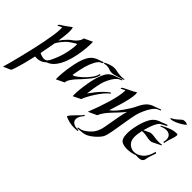

<svg xmlns="http://www.w3.org/2000/svg" viewBox="-140 -1092 1878 1878"><g transform="rotate(45 799.5 -152.5)"><path d="M-48 288Q-40 263 -27 214.5Q-14 166 1.5 103.5Q17 41 33 -27.5Q49 -96 62 -161.5Q75 -227 83 -281Q91 -335 91 -368Q91 -376 90.5 -382.5Q90 -389 89 -394L57 -378Q49 -374 49 -374Q44 -372 44 -377Q44 -381 48 -387Q52 -393 55 -394Q84 -411 110.5 -430.5Q137 -450 162 -468Q170 -455 170 -419Q170 -393 166 -356Q162 -319 156 -276Q167 -293 180 -308Q193 -323 206 -337Q223 -356 246.5 -372.5Q270 -389 284 -405Q298 -421 306.5 -436Q315 -451 316 -466L403 -507Q405 -470 400.5 -417Q396 -364 384.5 -305.5Q373 -247 352.5 -193Q332 -139 300.5 -99Q269 -59 226 -44H225Q212 -34 200 -24.5Q188 -15 167 -9Q139 -1 104 -4Q91 55 77.5 107Q64 159 52 197Q40 235 31 253ZM179 -49Q202 -49 215.5 -62Q229 -75 238.5 -96Q248 -117 258 -140Q275 -179 287 -223Q299 -267 305 -308.5Q311 -350 310 -380Q310 -382 305 -380Q301 -379 295.5 -376Q290 -373 283 -368Q270 -359 247.5 -344.5Q225 -330 208 -311Q192 -294 176.5 -273.5Q161 -253 149 -232Q142 -192 134 -150.5Q126 -109 118 -67Q128 -62 139 -57.5Q150 -53 162 -51Q167 -50 171 -49.5Q175 -49 179 -49Z M763 -422Q731 -419 710 -428Q689 -437 663 -437Q648 -437 630 -431L627 -442Q651 -454 678.5 -464Q706 -474 731 -474Q747 -474 762 -471Q777 -468 793 -465Q804 -464 815 -462.5Q826 -461 838 -461Q847 -461 857.5 -462Q868 -463 879 -465L883 -458Q883 -458 867.5 -453Q852 -448 830 -441Q808 -434 789 -428.5Q770 -423 763 -422ZM639 10Q638 5 638 -2Q638 -9 638 -17Q638 -47 642.5 -90Q647 -133 655 -178.5Q663 -224 673 -262Q693 -330 715.5 -366Q738 -402 783 -418Q788 -420 801.5 -424.5Q815 -429 830 -435Q845 -441 856 -445Q867 -449 867 -449L871 -440L844 -428Q826 -420 807 -395.5Q788 -371 772 -338.5Q756 -306 747 -273Q737 -233 730 -189.5Q723 -146 719 -108Q741 -139 767 -171.5Q793 -204 821.5 -232.5Q850 -261 877 -279L885 -269Q860 -254 833 -221Q806 -188 781.5 -150Q757 -112 740 -79Q723 -46 718 -29ZM406 10Q405 5 405 -2Q405 -9 405 -17Q405 -47 409.5 -90Q414 -133 422 -178.5Q430 -224 440 -262Q460 -331 486.5 -366.5Q513 -402 558 -418Q568 -421 585 -427.5Q602 -434 618 -439L622 -428L593 -413Q575 -403 554 -363Q533 -323 519 -273Q511 -241 503.5 -206Q496 -171 491 -138Q491 -136 494 -136Q499 -136 508 -140Q517 -144 518 -145Q529 -152 544.5 -163.5Q560 -175 576 -190Q609 -220 637.5 -257.5Q666 -295 673 -329Q673 -331 679.5 -330.5Q686 -330 686 -330Q679 -286 647 -245Q615 -204 580 -166Q564 -149 547.5 -131.5Q531 -114 517 -94Q504 -77 496.5 -61Q489 -45 489 -30Z M891 201V196Q891 190 894 189L927 183Q941 180 966 164Q991 148 1016 121.5Q1041 95 1054 63Q1062 45 1065.5 32Q1069 19 1072.5 0Q1076 -19 1082 -54Q1091 -104 1100.5 -157.5Q1110 -211 1123 -258Q1101 -228 1075 -201Q1049 -174 1024 -147Q997 -119 975 -89.5Q953 -60 940 -28L851 13Q872 -39 892 -96Q912 -153 928.5 -208.5Q945 -264 954.5 -312Q964 -360 964 -395L960 -393Q954 -390 945 -387L930 -379Q927 -378 925 -377Q923 -376 922 -375Q916 -375 916 -379Q917 -383 921.5 -388.5Q926 -394 929 -395Q945 -403 962 -411.5Q979 -420 995 -428Q1012 -436 1027.5 -444Q1043 -452 1057 -462Q1061 -454 1061 -437Q1061 -408 1050 -359Q1039 -310 1022 -254Q1005 -198 988 -145Q1011 -160 1036 -188Q1061 -216 1084.5 -249Q1108 -282 1126.5 -312.5Q1145 -343 1153 -362Q1173 -406 1198.5 -435.5Q1224 -465 1259 -478Q1264 -480 1277.5 -484.5Q1291 -489 1306 -495Q1321 -501 1332 -505Q1343 -509 1343 -509L1348 -500L1320 -488Q1296 -478 1273 -445.5Q1250 -413 1232.5 -373.5Q1215 -334 1206 -301Q1199 -272 1192.5 -236.5Q1186 -201 1179 -157Q1173 -122 1167.5 -88Q1162 -54 1157 -25Q1152 3 1146 27Q1140 51 1132 67Q1125 82 1107 102.5Q1089 123 1064.5 143.5Q1040 164 1013.5 178Q987 192 963 194Q953 195 931 197Q909 199 891 201ZM868 219Q830 219 802 212Q774 205 741 192L739 187Q743 174 759 156Q775 138 793 120Q813 102 828 85Q844 69 852 53L857 68Q818 111 818 147Q818 174 842.5 190.5Q867 207 914 206V217Q901 218 890 218.5Q879 219 868 219Z M1595 -295 1583 -303Q1585 -313 1586.5 -321.5Q1588 -330 1588 -338Q1588 -370 1569.5 -387Q1551 -404 1521 -404Q1493 -404 1456 -387L1451 -395Q1498 -422 1538.5 -437Q1579 -452 1616 -452H1620Q1631 -452 1631 -440Q1631 -427 1626 -409.5Q1621 -392 1615 -373Q1611 -363 1608 -353.5Q1605 -344 1603 -334Q1596 -309 1595 -295ZM1377 1Q1347 1 1321 -8Q1295 -17 1284 -40Q1277 -54 1274.5 -72.5Q1272 -91 1272 -111Q1272 -147 1279.5 -187.5Q1287 -228 1297 -262Q1318 -330 1344 -366Q1370 -402 1415 -418Q1422 -420 1437.5 -426Q1453 -432 1469.5 -438.5Q1486 -445 1496 -448L1497 -436L1438 -404Q1425 -397 1411 -372.5Q1397 -348 1385 -314Q1373 -280 1363 -244L1426 -274Q1438 -277 1452 -277Q1465 -277 1477.5 -275Q1490 -273 1503 -271Q1526 -268 1550 -268Q1560 -268 1570.5 -269Q1581 -270 1591 -272L1595 -265L1502 -219Q1496 -218 1490.5 -217.5Q1485 -217 1479 -217Q1455 -217 1430.5 -223Q1406 -229 1382 -229Q1376 -229 1370.5 -229Q1365 -229 1359 -227Q1354 -203 1350.5 -180.5Q1347 -158 1347 -138Q1347 -107 1356 -87Q1369 -59 1394 -43.5Q1419 -28 1449 -28Q1493 -28 1536 -64Q1579 -100 1598 -180L1612 -170Q1603 -145 1593 -115.5Q1583 -86 1575 -44Q1565 -28 1550 -23Q1535 -18 1516 -18Q1509 -18 1500 -18.5Q1491 -19 1482 -19Q1468 -12 1438.5 -5.5Q1409 1 1377 1ZM1480 -509Q1475 -509 1470.5 -510.5Q1466 -512 1466 -514Q1466 -515 1474 -520Q1496 -530 1514.5 -545Q1533 -560 1546.5 -573Q1560 -586 1567 -589Q1576 -593 1590 -593Q1606 -593 1617 -588Q1628 -583 1625 -580Q1609 -565 1583.5 -549.5Q1558 -534 1531.5 -523Q1505 -512 1485 -509Z"/></g></svg>

Font: Kings
Style: Regular
Weight: 400
Designer: Robert E. Leuschke
Foundry: Robert E. Leuschke
Version: Version 1.010; ttfautohint (v1.8.3)